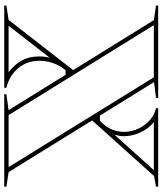

<svg xmlns="http://www.w3.org/2000/svg" viewBox="48 -796 748 883"><g transform="rotate(90 421.5 -354.0)"><path d="M413 0V-10L486 -20L72 -688L5 -698V-708H430V-698L357 -689L771 -20L838 -10V0ZM98 -20H312Q281 -42 260 -77Q239 -112 239 -161Q239 -173 240.5 -185Q242 -197 245 -209ZM5 0V-10L71 -20L309 -326L335 -282H302L299 -278Q277 -249 268 -219.5Q259 -190 259 -161Q259 -106 292.5 -65Q326 -24 383 -10V0ZM509 -20H748L335 -688H95ZM527 -397 501 -440H535L541 -446Q566 -471 576 -498Q586 -525 586 -550Q586 -585 571.5 -616Q557 -647 532.5 -669Q508 -691 477 -698V-708H838V-698L789 -689ZM599 -507 762 -688H541Q573 -662 589.5 -624Q606 -586 606 -550Q606 -540 604 -529Q602 -518 599 -507Z"/></g></svg>

Font: Kalnia Glaze Thin
Style: Regular
Weight: 100
Version: Version 1.110